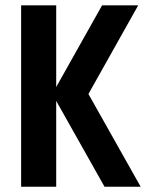

<svg xmlns="http://www.w3.org/2000/svg" viewBox="-20 -708 562 728"><path d="M60.1 0H193.1V-325.4L376.3 0H513.3L315.3 -351.6L504 -687.7H367L193.1 -378V-687.7H60.1Z"/></svg>

Font: Secuela Black
Style: Regular
Weight: 900
Designer: Fernando Haro
Foundry: deFharo
Version: Version 1.704